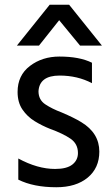

<svg xmlns="http://www.w3.org/2000/svg" viewBox="-20 -778 468 808"><path d="M409 -586H317L229 -693L144 -586H51L189 -758H271ZM217 10Q121 10 57 -22V-111Q138 -67 212 -67Q261 -67 284.5 -85.5Q308 -104 308 -134Q308 -173 276.5 -194.5Q245 -216 190 -236Q157 -249 126 -268Q95 -287 74.5 -317Q54 -347 54 -391Q54 -461 106 -500.5Q158 -540 230 -540Q315 -540 367 -514V-428Q306 -460 231 -460Q146 -460 142 -394Q142 -358 170.5 -339Q199 -320 239 -305Q293 -282 322 -264Q398 -218 398 -140Q398 -71 349 -30.5Q300 10 217 10Z"/></svg>

Font: LXGW 975 Gothic SC
Style: Regular
Weight: 400
Version: Version 2.01;February 25, 2021